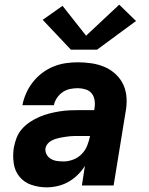

<svg xmlns="http://www.w3.org/2000/svg" viewBox="-20 -795 640 823"><path d="M180 8Q146 8 115 -2.5Q84 -13 64 -37Q44 -61 39 -94Q34 -127 39 -161Q43 -183 51 -204Q59 -225 74 -242Q89 -259 108.5 -272Q128 -285 149 -294Q170 -303 191.5 -308.5Q213 -314 234.5 -317.5Q256 -321 277 -322Q298 -323 319 -323H384L385 -331Q388 -348 385.5 -365Q383 -382 373 -394.5Q363 -407 346.5 -412Q330 -417 313 -417Q297 -417 280 -413.5Q263 -410 248.5 -400Q234 -390 224 -375Q214 -360 211 -344H76Q81 -370 92 -395Q103 -420 120.5 -442.5Q138 -465 160.5 -482Q183 -499 208.5 -509.5Q234 -520 260.5 -524Q287 -528 313 -528Q344 -528 373.5 -523.5Q403 -519 429.5 -507.5Q456 -496 477 -476Q498 -456 509.5 -430Q521 -404 522.5 -373.5Q524 -343 518 -313L467 0H331L344 -84Q331 -63 312.5 -45Q294 -27 272.5 -15Q251 -3 227 2.5Q203 8 180 8ZM253 -103Q273 -103 294 -111Q315 -119 330.5 -135Q346 -151 354 -171.5Q362 -192 366 -212H319Q310 -212 300 -212Q290 -212 280 -211Q270 -210 260 -208.5Q250 -207 239.5 -205Q229 -203 219.5 -200Q210 -197 200.5 -192Q191 -187 184 -178.5Q177 -170 175 -160Q173 -146 179.5 -133.5Q186 -121 198 -114Q210 -107 224 -105Q238 -103 253 -103ZM284 -582 163 -710 248 -770 349 -642 491 -775 563 -705 396 -582Z"/></svg>

Font: Iosevka SS04 Heavy Extended
Style: Italic
Weight: 900
Width: 7
Italic angle: -9°
Monospace: yes
Designer: Belleve Invis
Foundry: Belleve Invis
Version: Version 19.0.0; ttfautohint (v1.8.4)